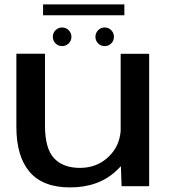

<svg xmlns="http://www.w3.org/2000/svg" viewBox="-20 -830 763 856"><path d="M522 0 519 -89Q510.5 -80 500.5 -70.5Q421 5.5 292 5.5Q171 5.5 112 -63.8Q53 -133 53 -264.5V-590.5H180.5V-271.5Q180.5 -168 220.8 -124.8Q261 -81.5 336.5 -81.5Q414 -81.5 466 -133Q513 -179 518 -247V-590H645V0ZM257 -624.5Q239.5 -624.5 227.5 -636.5Q215.5 -648.5 215.5 -666Q215.5 -683 227.5 -695.2Q239.5 -707.5 257 -707.5Q274 -707.5 286.2 -695.2Q298.5 -683 298.5 -666Q298.5 -648.5 286.2 -636.5Q274 -624.5 257 -624.5ZM447 -624.5Q429.5 -624.5 417.5 -636.5Q405.5 -648.5 405.5 -666Q405.5 -683 417.5 -695.2Q429.5 -707.5 447 -707.5Q464 -707.5 476 -695.2Q488 -683 488 -666Q488 -648.5 476 -636.5Q464 -624.5 447 -624.5ZM172 -762V-810.5H534.5V-762Z"/></svg>

Font: Anybody ExtraExpanded Medium
Style: Regular
Weight: 500
Width: 8
Designer: Tyler Finck
Foundry: Etcetera Type Company
Version: Version 1.010; ttfautohint (v1.8.3) -l 8 -r 50 -G 200 -x 14 